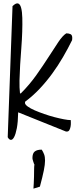

<svg xmlns="http://www.w3.org/2000/svg" viewBox="-20 -786 469 1130"><path d="M53.7 -750Q74.2 -769.5 86.4 -765.6Q98.6 -761.7 104.5 -739.3Q110.4 -716.8 111.3 -680.7Q112.3 -644.5 110.8 -599.1Q109.4 -553.7 105.5 -503.4Q101.6 -453.1 98.6 -404.8Q95.7 -356.4 94.7 -312.5Q93.8 -268.6 97.7 -236.3H100.6Q102.5 -236.3 103.5 -237.3Q154.3 -288.1 194.3 -344.7Q234.4 -401.4 266.6 -451.7Q298.8 -502 323.7 -539.1Q348.6 -576.2 370.1 -589.8Q384.8 -589.8 395 -585Q405.3 -580.1 405.3 -562.5Q405.3 -560.5 404.8 -556.2Q404.3 -551.8 404.3 -549.8Q379.9 -500 350.6 -449.7Q321.3 -399.4 287.1 -352.5Q252.9 -305.7 213.4 -263.7Q173.8 -221.7 127.9 -187.5Q127.9 -186.5 127.4 -184.1Q127 -181.6 127 -180.7Q127 -170.9 143.1 -159.2Q159.2 -147.5 184.1 -136.7Q209 -126 239.7 -115.2Q270.5 -104.5 300.3 -96.7Q330.1 -88.9 356 -84Q381.8 -79.1 396.5 -79.1Q396.5 -75.2 397 -64.5Q397.5 -53.7 395.5 -42Q393.6 -30.3 388.7 -21Q383.8 -11.7 373 -11.7H369.1Q367.2 -11.7 366.2 -12.7L86.9 -125Q85.9 -67.4 79.1 -31.7Q72.3 3.9 63 21Q53.7 38.1 43.5 37.1Q33.2 36.1 25.4 21.5ZM176.8 324.2Q177.7 312.5 178.7 293.5Q179.7 274.4 180.2 253.4Q180.7 232.4 180.7 212.9Q180.7 193.4 182.6 181.6Q180.7 180.7 179.2 175.3Q177.7 169.9 175.3 163.6Q172.9 157.2 171.9 151.9Q170.9 146.5 170.9 144.5Q170.9 116.2 184.6 105.5Q198.2 94.7 225.6 94.7Q234.4 108.4 239.7 122.6Q245.1 136.7 245.1 159.2Q245.1 181.6 237.8 217.8Q230.5 253.9 214.8 312.5Z"/></svg>

Font: Shadows Into Light
Style: Regular
Weight: 400
Designer: Kimberly Geswein
Foundry: Kimberly Geswein
Version: Version 001.000